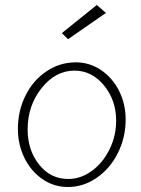

<svg xmlns="http://www.w3.org/2000/svg" viewBox="-20 -750 565 770"><path d="M228 -617.2 252.9 -592.8 404.8 -698.2 368.2 -730ZM252 0Q314 0 367.4 -36.6Q420.9 -73.2 452.4 -135.7Q483.9 -198.2 483.9 -271Q483.9 -332.5 457.8 -385Q431.6 -437.5 385.5 -468.8Q339.4 -500 284.2 -500Q220.2 -500 166.5 -464.1Q112.8 -428.2 82.3 -366.9Q51.8 -305.7 51.8 -232.9Q51.8 -170.4 77.9 -116.9Q104 -63.5 150.1 -31.7Q196.3 0 252 0ZM278.8 -466.8Q348.1 -466.8 397 -407.5Q445.8 -348.1 445.8 -266.1Q445.8 -204.6 418.9 -150.4Q392.1 -96.2 347.7 -64.2Q303.2 -32.2 253.9 -32.2Q182.6 -32.2 136.7 -90.1Q90.8 -147.9 90.8 -231Q90.8 -326.2 146.7 -396.5Q202.6 -466.8 278.8 -466.8Z"/></svg>

Font: Comic Neue Angular Light
Style: Regular
Weight: 300
Designer: Craig Rozynski
Foundry: Craig Rozynski
Version: Version 2.003